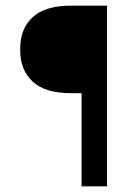

<svg xmlns="http://www.w3.org/2000/svg" viewBox="-20 -659 496 679"><path d="M231 -329.5Q139.5 -329.5 95.5 -370.5Q51.5 -411.5 51.5 -480.5V-488Q51.5 -557.5 95.5 -598.2Q139.5 -639 231 -639H287.5L288 -329.5ZM358.5 0H268.5V-639H358.5Z"/></svg>

Font: Anek Latin Expanded
Style: Regular
Weight: 400
Width: 7
Designer: Yesha Goshar
Foundry: Ek Type
Version: Version 1.003